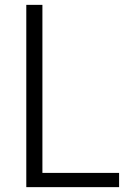

<svg xmlns="http://www.w3.org/2000/svg" viewBox="-20 -770 530 790"><path d="M470 0V-58.6H154.5V-750H88.2V0Z"/></svg>

Font: Spartan MB
Style: Regular
Weight: 212
Designer: Matt Bailey, Mirko Velimirovic
Foundry: Matt Bailey
Version: Version 1.005